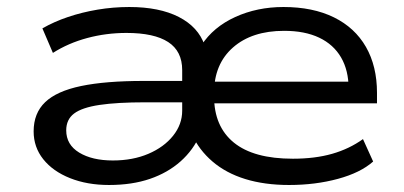

<svg xmlns="http://www.w3.org/2000/svg" viewBox="-20 -519 1153 548"><path d="M291 9Q229 9 180 -10.5Q131 -30 103.5 -64.5Q76 -99 76 -144Q76 -196 109 -227.5Q142 -259 211.5 -273.5Q281 -288 390 -288H517V-227H395Q314 -227 264 -219.5Q214 -212 191.5 -195Q169 -178 169 -147Q169 -106 206 -83.5Q243 -61 302 -61Q359 -61 403.5 -80Q448 -99 474 -131.5Q500 -164 500 -203V-319Q500 -373 460 -399Q420 -425 341 -425Q283 -425 229 -410.5Q175 -396 131 -368L101 -438Q134 -457 174 -470.5Q214 -484 258.5 -491.5Q303 -499 349 -499Q435 -499 490.5 -470.5Q546 -442 564 -390H555Q589 -442 651.5 -470.5Q714 -499 789 -499Q873 -499 933 -469.5Q993 -440 1024.5 -385Q1056 -330 1056 -254V-224H564V-286H998L975 -266Q975 -318 953.5 -355Q932 -392 891 -411.5Q850 -431 791 -431Q699 -431 645 -383.5Q591 -336 591 -254V-244Q591 -158 647.5 -112Q704 -66 816 -66Q879 -66 928 -80Q977 -94 1016 -122L1045 -58Q1009 -26 944.5 -8.5Q880 9 805 9Q735 9 680 -8Q625 -25 586.5 -58Q548 -91 528 -135H551Q532 -91 495.5 -58.5Q459 -26 408 -8.5Q357 9 291 9Z"/></svg>

Font: Nunito Sans 10pt Expanded
Style: Regular
Weight: 400
Width: 7
Designer: Vernon Adams
Foundry: Vernon Adams
Version: Version 3.101;gftools[0.9.27]